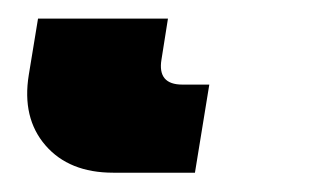

<svg xmlns="http://www.w3.org/2000/svg" viewBox="-20 38 341 202"><path d="M99.1 219.7Q52.7 219.7 27.8 190.9Q2.9 162.1 10.3 116.7L20 57.6H156.7L149.9 100.6Q145.5 127 171.9 127H200.2L185.1 219.7Z"/></svg>

Font: Inter Display Black
Style: Italic
Weight: 900
Italic angle: -9.39999°
Designer: Rasmus Andersson
Foundry: rsms
Version: Version 4.000;git-a52131595